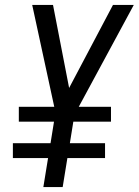

<svg xmlns="http://www.w3.org/2000/svg" viewBox="-20 -755 560 775"><path d="M155 0 174 -117H32V-177H184L198 -264H56V-324H199L110 -735H194L259 -400L436 -735H520L298 -324H428V-264H276L262 -177H404V-117H252L233 0Z"/></svg>

Font: Iosevka
Style: Italic
Weight: 400
Italic angle: -9°
Monospace: yes
Designer: Belleve Invis
Foundry: Belleve Invis
Version: Version 32.5.0; ttfautohint (v1.8.4)